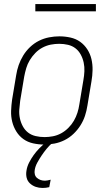

<svg xmlns="http://www.w3.org/2000/svg" viewBox="-20 -708 540 951"><path d="M199 8Q171 8 144 2Q117 -4 96 -19Q75 -34 61 -56.5Q47 -79 40.5 -105Q34 -131 35 -159Q36 -187 40 -215L60 -335Q64 -361 72.5 -385.5Q81 -410 95 -433Q109 -456 129 -475Q149 -494 173 -506Q197 -518 223 -523Q249 -528 274 -528Q302 -528 329 -522Q356 -516 377 -501Q398 -486 412.5 -463.5Q427 -441 433 -415Q439 -389 438.5 -361Q438 -333 433 -305L413 -185Q409 -159 401 -134.5Q393 -110 378.5 -87Q364 -64 344 -45Q324 -26 300 -14Q276 -2 250 3Q224 8 199 8ZM201 -29Q221 -29 242 -33Q263 -37 282.5 -47.5Q302 -58 318.5 -74.5Q335 -91 346 -110Q357 -129 363.5 -149.5Q370 -170 373 -191L393 -311Q397 -333 398 -355Q399 -377 394.5 -398Q390 -419 380 -437.5Q370 -456 354 -468.5Q338 -481 317 -486Q296 -491 273 -491Q253 -491 232 -487Q211 -483 191 -472.5Q171 -462 155 -445.5Q139 -429 127.5 -410Q116 -391 110 -370.5Q104 -350 100 -329L80 -209Q77 -187 75.5 -165Q74 -143 78.5 -122Q83 -101 93 -82.5Q103 -64 119 -51.5Q135 -39 156.5 -34Q178 -29 201 -29ZM191 223Q173 223 157 217.5Q141 212 128.5 200.5Q116 189 112 172.5Q108 156 111 138Q114 117 124 97.5Q134 78 146.5 60.5Q159 43 174.5 27Q190 11 207 -2L215 -8H240L239 0Q223 14 210 30Q197 46 186 62.5Q175 79 165 97Q155 115 152 134Q150 145 152.5 155.5Q155 166 163 173Q171 180 181 183.5Q191 187 203 187Q209 187 216 185.5Q223 184 231 182L224 219Q216 221 207.5 222Q199 223 191 223ZM455 -652H155V-688H455Z"/></svg>

Font: Iosevka Curly Extralight
Style: Italic
Weight: 200
Italic angle: -9°
Monospace: yes
Designer: Belleve Invis
Foundry: Belleve Invis
Version: Version 22.1.2; ttfautohint (v1.8.4)